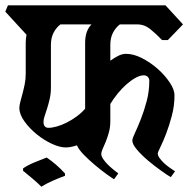

<svg xmlns="http://www.w3.org/2000/svg" viewBox="-43 -659 723 724"><path d="M552 -80Q552 -72 559 -62.5Q566 -53 575.5 -44Q585 -35 596.5 -27Q608 -19 617 -13L601 9Q589 2 565 -15Q541 -32 516.5 -52.5Q492 -73 474 -94Q456 -115 456 -129Q456 -137 466 -158Q476 -179 488 -209.5Q500 -240 510 -277Q520 -314 520 -355Q520 -363 514.5 -369Q509 -375 499 -375Q485 -375 468 -365.5Q451 -356 434 -341Q417 -326 401 -306.5Q385 -287 373 -267V-203Q373 -179 367.5 -159.5Q362 -140 356 -125Q350 -110 344.5 -98.5Q339 -87 339 -78Q339 -70 346 -59.5Q353 -49 363 -39Q373 -29 384 -20Q395 -11 403 -5L387 17Q377 11 356.5 -4Q336 -19 314 -37.5Q292 -56 273 -75.5Q254 -95 247 -111Q223 -103 205 -103Q182 -103 152 -117Q122 -131 95 -153Q68 -175 49 -201.5Q30 -228 30 -252Q30 -261 33.5 -274.5Q37 -288 41.5 -304.5Q46 -321 50 -340.5Q54 -360 54 -381V-497Q54 -513 57 -528L-23 -615L-13 -639H581L647 -567L590 -508H568Q547 -530 524.5 -548.5Q502 -567 475 -567H409Q394 -556 383.5 -536.5Q373 -517 373 -490V-430Q388 -441 403 -448.5Q418 -456 432 -456Q461 -456 493 -439.5Q525 -423 552 -399Q579 -375 597 -348Q615 -321 615 -300Q615 -260 605 -222.5Q595 -185 583.5 -155Q572 -125 562 -105Q552 -85 552 -80ZM278 -497Q278 -543 302 -567H185Q170 -556 159.5 -536.5Q149 -517 149 -490V-329Q149 -306 144.5 -286.5Q140 -267 135 -251Q130 -235 125.5 -222Q121 -209 121 -200Q121 -177 140 -177Q153 -177 171 -182Q189 -187 208 -196.5Q227 -206 245.5 -219.5Q264 -233 278 -249ZM44 -24Q61 -36 86.5 -46.5Q112 -57 133 -65Q170 -40 202 -5V4Q182 11 156 22.5Q130 34 113 45Q96 28 79 14Q62 0 44 -15Z"/></svg>

Font: Jaini Purva
Style: Regular
Weight: 400
Designer: Girish Dalvi, Maithili Shingre
Foundry: Ek Type
Version: Version 1.001;PS 1.000;hotconv 16.6.51;makeotf.lib2.5.65220